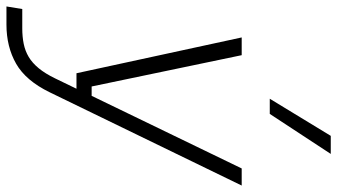

<svg xmlns="http://www.w3.org/2000/svg" viewBox="-275 -596 1045 595"><g transform="rotate(90 247.5 -298.5)"><path d="M-30 204 -22 155H38Q64 155 86 150.5Q108 146 126.5 135Q145 124 161.5 104Q178 84 193 53L225 -13H177L66 -525H121L218 -60H247L472 -525H525L236 70Q200 144 147.5 174Q95 204 26 204ZM256 -612 371 -801H427L303 -612Z"/></g></svg>

Font: Sora ExtraLight
Style: Italic
Weight: 200
Designer: Jonathan Barnbrook, Juli√°n Moncada
Version: Version 1.000